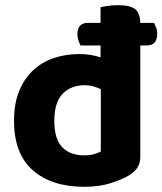

<svg xmlns="http://www.w3.org/2000/svg" viewBox="-20 -704 625 739"><path d="M520 -101Q520 -77 510 -60.5Q500 -44 478 -30Q450 -13 406 1Q362 15 305 15Q179 15 106.5 -48.5Q34 -112 34 -239Q34 -305 53.5 -353Q73 -401 107 -433Q141 -465 187 -480.5Q233 -496 286 -496Q309 -496 329.5 -492.5Q350 -489 367 -483V-529H290Q286 -537 282 -548Q278 -559 278 -572Q278 -595 288.5 -605.5Q299 -616 317 -616H367V-676Q378 -679 396 -681.5Q414 -684 436 -684Q480 -684 499.5 -669.5Q519 -655 520 -616H573Q576 -610 580.5 -599Q585 -588 585 -574Q585 -529 545 -529H520ZM368 -361Q355 -367 339.5 -371.5Q324 -376 307 -376Q253 -376 221 -343Q189 -310 189 -238Q189 -169 219.5 -137.5Q250 -106 304 -106Q325 -106 341.5 -110.5Q358 -115 368 -121Z"/></svg>

Font: Baloo Bhai 2
Style: Bold
Weight: 700
Designer: Supriya Tembe, Noopur Datye and Ek Type
Foundry: Ek Type
Version: Version 1.640;PS 1.000;hotconv 16.6.51;makeotf.lib2.5.65220;